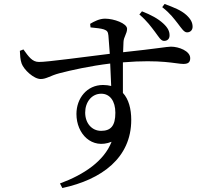

<svg xmlns="http://www.w3.org/2000/svg" viewBox="-20 -864 1040 967"><path d="M761 -703C779 -679 790 -658 806 -658C823 -658 834 -668 834 -686C834 -706 826 -724 802 -746C776 -770 741 -789 695 -807L682 -791C722 -757 741 -729 761 -703ZM876 -745C895 -720 907 -701 922 -701C938 -701 950 -712 950 -729C950 -749 942 -767 918 -789C891 -813 857 -826 809 -844L797 -828C839 -795 856 -770 876 -745ZM489 -205C443 -205 409 -243 409 -297C409 -349 441 -392 490 -392C533 -392 561 -356 561 -296C561 -230 538 -205 489 -205ZM499 -436C417 -436 365 -368 365 -290C365 -189 443 -110 542 -150C504 -53 404 15 282 60L294 83C494 40 641 -70 641 -260C641 -316 628 -365 599 -396V-550C794 -566 867 -542 903 -542C925 -542 938 -548 938 -571C938 -607 881 -629 841 -629C821 -629 771 -619 600 -601L602 -653C603 -678 620 -695 620 -719C620 -746 554 -770 509 -770C481 -770 454 -756 434 -744L436 -726C465 -723 488 -721 503 -716C519 -710 524 -705 526 -685L533 -593C416 -579 215 -551 176 -552C142 -552 124 -579 98 -615L80 -608C81 -587 82 -563 89 -544C100 -513 150 -466 185 -466C214 -466 233 -483 279 -495C336 -510 435 -532 535 -544L540 -431C528 -434 514 -436 499 -436Z"/></svg>

Font: Noto Serif JP Medium
Style: Regular
Weight: 500
Designer: Ryoko NISHIZUKA 西塚涼子 (kana & ideographs); Frank Grießhammer (Latin, Greek & Cyrillic); Wenlong ZHANG 张文龙 (bopomofo); San
Foundry: Adobe
Version: Version 2.001;hotconv 1.1.0;makeotfexe 2.6.0